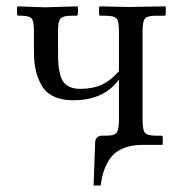

<svg xmlns="http://www.w3.org/2000/svg" viewBox="-20 -451 556 599"><path d="M424.8 -76.2Q424.8 -45.9 432.1 -36.9Q439.5 -27.8 465.8 -27.8H481.9Q487.8 -27.8 487.8 -22V-1L485.8 1H423.8Q394.5 1 372.3 8.8Q350.1 16.6 336.9 28.3Q323.7 40 314.5 58.1Q305.2 76.2 301 91.8Q296.9 107.4 293.9 127.9H272L276.9 -6.8Q276.9 -16.6 283.2 -22.2Q289.6 -27.8 297.9 -27.8H314Q337.4 -27.8 344.2 -37.8Q351.1 -47.9 351.1 -76.2V-203.1Q304.7 -138.2 208 -138.2Q171.9 -138.2 147 -150.4Q122.1 -162.6 109.4 -185.3Q96.7 -208 91.3 -232.9Q85.9 -257.8 85.9 -290V-355Q85.9 -384.3 78.9 -393.1Q71.8 -401.9 45.9 -401.9H38.1Q33.2 -401.9 33.2 -407.2V-429.2L34.2 -431.2L119.1 -428.2L221.2 -431.2L223.1 -429.2V-408.2Q223.1 -401.9 216.8 -401.9H202.1Q177.2 -401.9 169.2 -393.3Q161.1 -384.8 161.1 -359.9V-286.1Q161.1 -263.7 162.4 -248.3Q163.6 -232.9 167.7 -217.8Q171.9 -202.6 179.2 -193.6Q186.5 -184.6 199.2 -179.2Q211.9 -173.8 230 -173.8Q270 -173.8 298.6 -187.3Q327.1 -200.7 351.1 -229V-354Q351.1 -383.8 343.8 -392.8Q336.4 -401.9 310.1 -401.9H293.9Q289.1 -401.9 289.1 -407.2V-429.2L291 -431.2L382.8 -429.2L496.1 -431.2L497.1 -429.2V-407.2Q497.1 -401.9 491.2 -401.9H465.8Q439.9 -401.9 432.4 -393.3Q424.8 -384.8 424.8 -354Z"/></svg>

Font: Linux Libertine Display G
Style: Regular
Weight: 400
Designer: Philipp H. Poll
Foundry: Philipp H. Poll
Version: Version 5.0.9